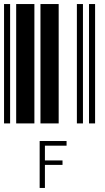

<svg xmlns="http://www.w3.org/2000/svg" viewBox="-20 -610 520 949"><path d="M0 0V-590H30V0ZM60 0V-590H150V0ZM180 0V-590H270V0ZM360 0V-590H390V0ZM420 0V-590H450V0ZM176 87H309V110H202V183H289V205H202V319H176Z"/></svg>

Font: Libre Barcode 39 Text
Style: Regular
Weight: 400
Version: Version 1.005; ttfautohint (v1.8.3)